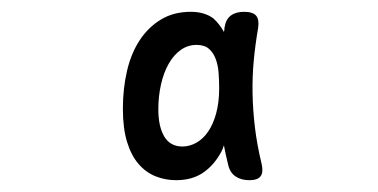

<svg xmlns="http://www.w3.org/2000/svg" viewBox="-20 -750 640 325"><path d="M278 -445Q260 -445 243.5 -451.5Q227 -458 214.5 -472.5Q202 -487 195 -510Q188 -533 188 -566Q188 -600 195 -630Q202 -660 216.5 -682Q231 -704 252.5 -717Q274 -730 303 -730Q326 -730 341 -719Q352 -709 359 -696Q360 -699 360 -703Q362 -717 370.5 -723.5Q379 -730 393 -730Q408 -730 413.5 -723.5Q419 -717 417 -703Q412 -674 409.5 -647Q407 -620 407.5 -592Q408 -564 411.5 -534.5Q415 -505 423 -472Q426 -458 421 -451.5Q416 -445 402 -445Q388 -445 378.5 -451.5Q369 -458 366 -472Q362 -488 359 -504Q357 -497 354 -492Q342 -470 323.5 -457.5Q305 -445 278 -445ZM289 -502Q301 -502 312.5 -508.5Q324 -515 332.5 -527.5Q341 -540 346 -558.5Q351 -577 351 -601Q351 -614 350 -627Q349 -640 345 -650.5Q341 -661 333.5 -667.5Q326 -674 313 -674Q298 -674 286 -665.5Q274 -657 265.5 -642Q257 -627 252.5 -607Q248 -587 248 -565Q248 -536 258 -519Q268 -502 289 -502Z"/></svg>

Font: Maple Mono NF CN
Style: Regular
Weight: 400
Monospace: yes
Designer: subframe7536
Version: Version 7.000